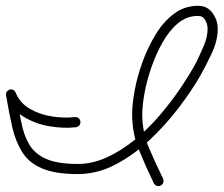

<svg xmlns="http://www.w3.org/2000/svg" viewBox="-20 -585 773 664"><path d="M258 -165Q259 -157 254.5 -151.5Q250 -146 243 -145Q199 -140 150 -148.5Q101 -157 60.5 -182Q20 -207 2 -252Q-1 -259 3.5 -264Q8 -269 14 -271Q21 -273 27.5 -271Q34 -269 35 -261Q45 -208 53.5 -163Q62 -118 81 -85.5Q100 -53 139.5 -35.5Q179 -18 249 -18Q300 -18 350 -41Q400 -64 446.5 -102Q493 -140 533 -187Q573 -234 605 -281.5Q637 -329 659 -370Q671 -395 684.5 -426Q698 -457 698 -486Q698 -500 690 -515Q682 -530 665 -530Q626 -530 595.5 -504.5Q565 -479 542 -438Q519 -397 503 -350.5Q487 -304 479.5 -261.5Q472 -219 472 -190Q472 -128 495 -74Q518 -20 544 33Q547 40 544.5 47Q542 54 535 57Q529 60 522 57.5Q515 55 512 49Q484 -9 460.5 -66.5Q437 -124 437 -190Q437 -225 446 -273.5Q455 -322 473.5 -372.5Q492 -423 519 -467Q546 -511 582.5 -538Q619 -565 665 -565Q697 -565 715 -540Q733 -515 733 -486Q733 -445 712.5 -401Q692 -357 672 -322Q642 -270 597 -211Q552 -152 496.5 -100Q441 -48 378.5 -15.5Q316 17 249 17Q171 17 125.5 -2.5Q80 -22 57 -58.5Q34 -95 22.5 -145Q11 -195 1 -255Q0 -263 3.5 -268Q7 -273 13 -275Q19 -277 25 -274.5Q31 -272 34 -265Q49 -228 84.5 -208Q120 -188 161.5 -182Q203 -176 238 -180Q246 -181 251.5 -176.5Q257 -172 258 -165Z"/></svg>

Font: FRB American Cursive Guidelines Arrows
Style: Italic
Weight: 400
Italic angle: -25°
Version: Version 2.0;Modular Font Editor K font №1